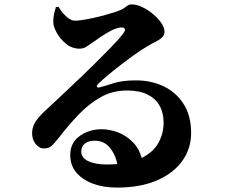

<svg xmlns="http://www.w3.org/2000/svg" viewBox="-20 -797 1040 872"><path d="M510 55Q451 55 403 37.5Q355 20 327 -13Q299 -46 299 -93Q299 -148 341.5 -179Q384 -210 443 -210Q478 -210 516.5 -195.5Q555 -181 586 -148.5Q617 -116 628 -61L515 -39Q508 -89 481 -123.5Q454 -158 411 -158Q382 -158 365.5 -145Q349 -132 349 -109Q349 -80 381 -65Q413 -50 462 -50Q560 -50 617 -76.5Q674 -103 698.5 -146.5Q723 -190 723 -240Q723 -285 704.5 -317.5Q686 -350 649.5 -368Q613 -386 557 -386Q490 -386 436 -355Q382 -324 335.5 -275Q289 -226 246 -170Q224 -142 211 -132Q198 -122 176 -123Q156 -124 140 -145.5Q124 -167 126 -200Q128 -224 142.5 -246Q157 -268 186 -295Q206 -313 242 -347Q278 -381 321.5 -422Q365 -463 407.5 -505Q450 -547 484.5 -582.5Q519 -618 536 -640Q552 -660 546 -667Q540 -674 526 -672Q506 -669 484 -657.5Q462 -646 441 -632Q420 -618 402 -605Q388 -595 373.5 -585.5Q359 -576 341 -576Q307 -576 280 -598Q253 -620 237.5 -648.5Q222 -677 222 -696Q222 -716 225 -730.5Q228 -745 234 -765L246 -766Q260 -741 281 -722Q302 -703 321 -703Q334 -703 356.5 -706.5Q379 -710 406 -716Q433 -722 459.5 -729.5Q486 -737 508 -744Q532 -752 542.5 -759.5Q553 -767 560 -772Q567 -777 579 -777Q600 -777 625.5 -765Q651 -753 674 -734Q697 -715 712 -693.5Q727 -672 727 -653Q727 -637 715 -626Q703 -615 686 -607Q669 -599 653 -589Q625 -573 591.5 -549Q558 -525 525 -499.5Q492 -474 466 -452Q440 -430 427 -417Q417 -407 420.5 -402.5Q424 -398 432 -400Q452 -405 493.5 -418.5Q535 -432 597 -432Q666 -432 723 -405Q780 -378 814 -324.5Q848 -271 848 -193Q848 -123 808.5 -67Q769 -11 693.5 22Q618 55 510 55Z"/></svg>

Font: Noto Serif JP Black
Style: Regular
Weight: 900
Designer: Ryoko NISHIZUKA 西塚涼子 (kana & ideographs); Frank Grießhammer (Latin, Greek & Cyrillic); Wenlong ZHANG 张文龙 (bopomofo); San
Foundry: Adobe
Version: Version 2.003-H1;hotconv 1.1.1;makeotfexe 2.6.0